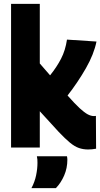

<svg xmlns="http://www.w3.org/2000/svg" viewBox="-20 -760 517 989"><path d="M434 10Q409 10 387 2.5Q365 -5 340.5 -25Q316 -45 282 -81L185 -187V0H37V-740H185V-433L238 -372Q272 -414 294.5 -457.5Q317 -501 325 -556L477 -546Q464 -481 422.5 -408.5Q381 -336 328 -268Q366 -225 390.5 -202.5Q415 -180 432 -171Q449 -162 465 -162Q467 -162 469 -162.5Q471 -163 474 -163L475 6Q464 8 454 9Q444 10 434 10ZM142 209Q159 177 166 143Q173 109 173 79Q173 70 172.5 61.5Q172 53 170 45H325Q327 54 327 63Q327 106 310.5 144Q294 182 268 209Z"/></svg>

Font: Georama SemiCondensed ExtraBold
Style: Regular
Weight: 800
Width: 4
Designer: Jean-Baptiste Levee
Foundry: Production Type
Version: Version 1.000